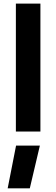

<svg xmlns="http://www.w3.org/2000/svg" viewBox="-20 -720 308 1051"><path d="M66.9 0V-700.2H201.2V0ZM22 311 67.9 77.1H198.2L143.1 311Z"/></svg>

Font: TitilliumText25L
Style: 999 wt
Weight: 900
Designer: Accademia di Belle Arti di Urbino and others
Foundry: Accademia di Belle Arti di Urbino and others.
Version: Version 25.000